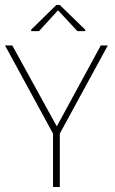

<svg xmlns="http://www.w3.org/2000/svg" viewBox="-25 -744 458 764"><path d="M189 -207 -5 -563H24L201 -241L376 -563H404L210 -207ZM186 0V-220H213V0ZM99 -620V-626L199 -724H213L314 -626V-620H283L207 -702H205L130 -620Z"/></svg>

Font: Darker Grotesque Light Light
Style: Regular
Weight: 300
Version: Version 1.000;gftools[0.9.28]